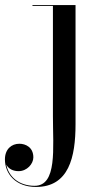

<svg xmlns="http://www.w3.org/2000/svg" viewBox="-96 -480 409 760"><path d="M203 -460H32.5V-456.5H113.5V-20C113.5 107 131 255.5 41 255.5C-21.5 255.5 -62 219 -71 171.5C-62.5 188.5 -44 197.5 -22.5 197.5C11 197.5 36 168.5 36 143C36 103 5.5 89 -19.5 89C-50 89 -76.5 110 -76.5 151C-76.5 207.5 -34.5 260 46.5 260C176.5 260 203 142.5 203 11.5Z"/></svg>

Font: Bodoni* 48pt
Style: Regular
Weight: 400
Version: Version 2.3